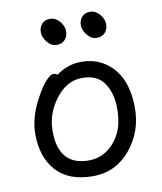

<svg xmlns="http://www.w3.org/2000/svg" viewBox="-82 -773 727 864"><g transform="rotate(-10 281.0 -341.5)"><path d="M267 -49Q314 -49 351 -74.5Q388 -100 410.5 -144.5Q433 -189 433 -258Q433 -326 402 -373Q371 -420 301 -420Q231 -420 180 -353.5Q129 -287 129 -208Q129 -49 267 -49ZM273 24Q164 24 107 -38.5Q50 -101 50 -207Q50 -289 101 -377Q121 -414 142 -437Q163 -460 177 -460Q190 -460 195 -453Q247 -492 309 -492Q371 -492 416 -462Q512 -399 512 -245Q512 -141 449 -62Q381 24 273 24ZM253 -601Q239 -586 215 -586Q191 -586 172.5 -608.5Q154 -631 154 -654Q154 -677 167.5 -692Q181 -707 205 -707Q229 -707 248 -685.5Q267 -664 267 -640Q267 -616 253 -601ZM436 -601Q422 -586 398 -586Q374 -586 355.5 -608.5Q337 -631 337 -654Q337 -677 350.5 -692Q364 -707 388 -707Q412 -707 431 -685.5Q450 -664 450 -640Q450 -616 436 -601Z"/></g></svg>

Font: LXGW WenKai Medium
Style: Regular
Weight: 500
Designer: LXGW / Fontworks Inc.
Foundry: LXGW / Fontworks Inc.
Version: Version 1.501; October 10, 2024